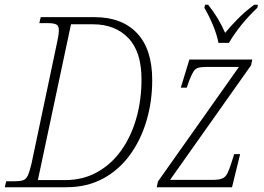

<svg xmlns="http://www.w3.org/2000/svg" viewBox="-36 -786 1109 806"><path d="M-16 0 -10 -25H24Q47 -25 60 -29Q73 -33 80.5 -48.5Q88 -64 96 -98L203 -605Q206 -618 208.5 -633Q211 -648 211 -659Q211 -678 200 -683.5Q189 -689 162 -689H129L135 -714H361Q476 -714 539.5 -646.5Q603 -579 603 -450Q603 -360 579 -279Q555 -198 509 -135Q463 -72 396 -36Q329 0 242 0ZM237 -30Q312 -30 371.5 -63Q431 -96 472.5 -154Q514 -212 536 -288.5Q558 -365 558 -453Q558 -569 502.5 -626.5Q447 -684 355 -684H262L123 -30ZM622 0 627 -24 967 -505H831Q807 -505 795 -501Q783 -497 775.5 -484.5Q768 -472 758 -447L748 -418H723L759 -536H1023L1018 -512L678 -31H858Q884 -31 897.5 -37Q911 -43 918.5 -58Q926 -73 935 -101L947 -139H972L938 0ZM881 -606Q875 -640 857.5 -681.5Q840 -723 822 -753L825 -766H838Q883 -709 909 -648Q932 -676 962 -706.5Q992 -737 1031 -766H1047L1044 -753Q1006 -717 976 -679.5Q946 -642 925 -606Z"/></svg>

Font: Noto Serif SemiCondensed ExtraLight
Style: Italic
Weight: 200
Width: 4
Italic angle: -12°
Designer: Monotype Design Team
Foundry: Monotype Imaging Inc.
Version: Version 2.013